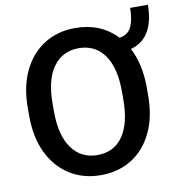

<svg xmlns="http://www.w3.org/2000/svg" viewBox="-86 -850 881 939"><g transform="rotate(-10 355.0 -380.5)"><path d="M634.8 -375V-335.9Q634.8 -228.5 597.9 -151.1Q561 -73.7 494.9 -32Q428.7 9.8 340.3 9.8Q253.4 9.8 186.8 -32Q120.1 -73.7 82.3 -151.1Q44.4 -228.5 44.4 -335.9V-375Q44.4 -482.4 82 -559.8Q119.6 -637.2 186 -679Q252.4 -720.7 339.4 -720.7Q466.3 -720.7 545.9 -636.2Q589.4 -642.6 605.7 -677.7Q622.1 -712.9 622.1 -771H710.4Q710.4 -690.9 681.2 -639.9Q651.9 -588.9 591.3 -572.3Q612.3 -532.2 623.5 -482.7Q634.8 -433.1 634.8 -375ZM511.7 -335.9V-376Q511.7 -494.6 466.3 -557.6Q420.9 -620.6 339.4 -620.6Q259.3 -620.6 213.4 -557.6Q167.5 -494.6 167.5 -376V-335.9Q167.5 -216.8 213.9 -153.3Q260.3 -89.8 340.3 -89.8Q422.9 -89.8 467.3 -153.3Q511.7 -216.8 511.7 -335.9Z"/></g></svg>

Font: Vazirmatn UI Medium
Style: Regular
Weight: 500
Designer: Saber Rastikerdar
Foundry: Saber Rastikerdar
Version: Version 33.003